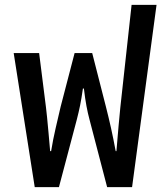

<svg xmlns="http://www.w3.org/2000/svg" viewBox="-20 -765 676 785"><path d="M122 0 36 -548H140L168 -326Q170 -313 172.5 -285Q175 -257 178.5 -221Q182 -185 185 -147H189Q197 -196 207.5 -241Q218 -286 228 -329L285 -548H357L413 -329Q424 -286 434 -241Q444 -196 453 -147H456Q461 -207 465 -252.5Q469 -298 472 -326L518 -745H620L520 0H418L346 -276Q339 -302 333.5 -331.5Q328 -361 323 -403H319Q313 -361 307.5 -334Q302 -307 294 -276L221 0Z"/></svg>

Font: Noto Sans Thai SemCond Med
Style: Regular
Weight: 500
Width: 4
Designer: Monotype Design Team
Foundry: Monotype Imaging Inc.
Version: Version 2.002; ttfautohint (v1.8.4.7-5d5b)